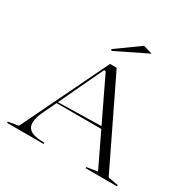

<svg xmlns="http://www.w3.org/2000/svg" viewBox="-199 -1130 1323 1326"><g transform="rotate(30 462.5 -467.0)"><path d="M25 0V-10L106 -24L437 -708H490L821 -24L901 -10V0H651V-9L737 -23L436 -650H423L206 -191Q191 -163 183.5 -136.5Q176 -110 176 -90Q176 -63 190.5 -45Q205 -27 236 -18.5Q267 -10 316 -10V0ZM242 -289V-299L614 -307V-289ZM401 -791 393 -801 578 -934 650 -913Z"/></g></svg>

Font: Kalnia SemiExpanded Light
Style: Regular
Weight: 300
Width: 6
Designer: Frida Medrano
Foundry: Frida Medrano
Version: Version 1.105